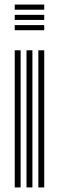

<svg xmlns="http://www.w3.org/2000/svg" viewBox="-20 -820 258 840"><path d="M44.5 -777.5V-800H173.5V-777.5ZM44.5 -687.8V-710.2H173.5V-687.8ZM44.5 -732.8V-755H173.5V-732.8ZM147.8 0V-600H173.5V0ZM44.5 0V-600H70.2V0ZM96 0V-600H121.8V0Z"/></svg>

Font: Big Shoulders Inline Display Thin ExtraBold
Style: Regular
Weight: 800
Version: Version 2.002